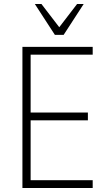

<svg xmlns="http://www.w3.org/2000/svg" viewBox="-20 -939 544 959"><path d="M92 0V-705H443V-666H133V-377H419V-338H133V-39H443V0ZM254 -765 154 -919H187L276 -803L365 -919H398L298 -765Z"/></svg>

Font: Nunito Sans 10pt Condensed ExtraLight
Style: Regular
Weight: 250
Width: 3
Designer: Vernon Adams
Foundry: Vernon Adams
Version: Version 3.101;gftools[0.9.27]